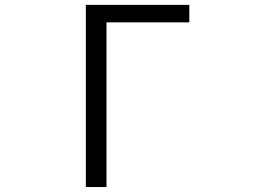

<svg xmlns="http://www.w3.org/2000/svg" viewBox="-20 -752 1040 772"><path d="M325.2 0V-732.4H741.2V-662.1H408.2V0Z"/></svg>

Font: Gen Shin Gothic Monospace Normal
Style: Regular
Weight: 350
Designer: [Source Han Sans]
Ryoko NISHIZUKA  (kana & ideographs); Paul D. Hunt (Latin, Greek & Cyrillic); Wenlong ZHANG  (bopomofo
Version: Version 1.002.20150607